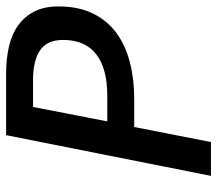

<svg xmlns="http://www.w3.org/2000/svg" viewBox="-60 -634 694 613"><g transform="rotate(-90 286.5 -327.0)"><path d="M32 0 162 -654H358Q405 -654 444.5 -645Q484 -636 512.5 -615.5Q541 -595 557 -563.5Q573 -532 573 -487Q573 -423 550.5 -377Q528 -331 488.5 -302Q449 -273 395 -259Q341 -245 279 -245H188L140 0ZM206 -331H288Q375 -331 420.5 -366.5Q466 -402 466 -472Q466 -523 433 -545.5Q400 -568 338 -568H252Z"/></g></svg>

Font: TypoPRO Source Sans Pro
Style: Italic
Weight: 600
Italic angle: -11°
Designer: Paul D. Hunt
Foundry: Adobe Systems Incorporated
Version: Version 1.075;PS 2.000;hotconv 1.0.86;makeotf.lib2.5.63406